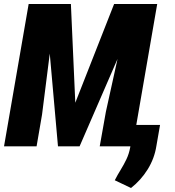

<svg xmlns="http://www.w3.org/2000/svg" viewBox="-24 -731 876 959"><path d="M202.6 -710.9H330.1L352.1 -217.8L545.9 -710.9H682.1L373.5 0H265.6ZM119.1 -710.9H255.9L186 -158.7L158.7 0H-3.9ZM623.5 -710.9H761.2L638.2 0H474.1L504.9 -172.9ZM775.4 -106.9 757.3 -2.9Q747.6 60.1 713.9 114.5Q680.2 168.9 630.4 208L549.3 169.4Q563.5 141.6 579.1 116.5Q594.7 91.3 607.4 64.7Q620.1 38.1 626 6.8L646 -106.9Z"/></svg>

Font: Roboto Condensed Black
Style: Italic
Weight: 900
Italic angle: -12°
Designer: Christian Robertson
Foundry: Google
Version: Version 3.008; 2023